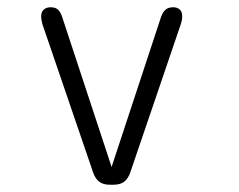

<svg xmlns="http://www.w3.org/2000/svg" viewBox="-20 -501 659 529"><path d="M283 8Q264.5 8 253.5 -0.2Q242.5 -8.5 236.5 -26L97 -434Q93.5 -446 93.5 -456Q93.5 -468.5 100.8 -474.8Q108 -481 119.5 -481Q134.5 -481 141.8 -472.5Q149 -464 154 -446L287.5 -41L421 -446Q426 -464 434 -472.5Q442 -481 457 -481Q468 -481 475 -475Q482 -469 482 -456Q482 -446 478 -434L339 -26Q333 -8.5 322 -0.2Q311 8 292 8Z"/></svg>

Font: Sono Monospace Light
Style: Regular
Weight: 300
Version: Version 2.112